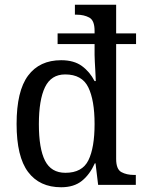

<svg xmlns="http://www.w3.org/2000/svg" viewBox="-20 -780 610 810"><path d="M238 10Q147 10 98.5 -54.5Q50 -119 50 -257Q50 -396 98.5 -461Q147 -526 238 -526Q292 -526 325.5 -501.5Q359 -477 379 -438H384Q384 -439 383.5 -452Q383 -465 382 -483.5Q381 -502 380 -519.5Q379 -537 379 -548V-594H223V-639H379V-650Q379 -694 356.5 -706Q334 -718 304 -718H296V-760H470V-639H554V-594H470V-110Q470 -66 492 -54Q514 -42 545 -42H553V0H394L383 -91H380Q359 -44 325.5 -17Q292 10 238 10ZM256 -51Q327 -51 353 -104Q379 -157 379 -257Q379 -357 352.5 -411.5Q326 -466 255 -466Q196 -466 170 -412.5Q144 -359 144 -256Q144 -153 170 -102Q196 -51 256 -51Z"/></svg>

Font: Noto Serif Myanmar SemCond
Style: Regular
Weight: 400
Width: 4
Designer: Ben Mitchell and the Monotype Design Team
Foundry: Monotype Imaging Inc.
Version: Version 2.106; ttfautohint (v1.8.4.7-5d5b)